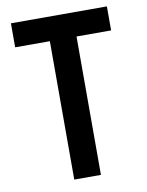

<svg xmlns="http://www.w3.org/2000/svg" viewBox="-82 -779 640 838"><g transform="rotate(-10 238.0 -360.0)"><path d="M178.7 0V-633.3H296.9V0ZM24.9 -613.3V-719.7H450.2V-613.3Z"/></g></svg>

Font: Reddit Sans Condensed SemiBold
Style: Regular
Weight: 600
Designer: Stephen Hutchings
Foundry: Reddit
Version: Version 1.014